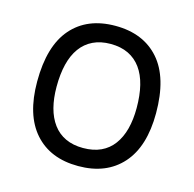

<svg xmlns="http://www.w3.org/2000/svg" viewBox="-83 -594 695 688"><g transform="rotate(15 264.5 -250.0)"><path d="M44 -245Q44 -377 102 -443.5Q160 -510 264 -510Q368 -510 426.5 -443.5Q485 -377 485 -245Q485 -121 426.5 -55.5Q368 10 264 10Q160 10 102 -55.5Q44 -121 44 -245ZM264 -57Q302 -57 330 -70Q358 -83 376.5 -108Q395 -133 404 -167.5Q413 -202 413 -245Q413 -292 404 -328.5Q395 -365 376.5 -390.5Q358 -416 330 -429.5Q302 -443 264 -443Q227 -443 199 -429.5Q171 -416 152.5 -390.5Q134 -365 125 -328.5Q116 -292 116 -245Q116 -202 125 -167.5Q134 -133 152.5 -108Q171 -83 199 -70Q227 -57 264 -57Z"/></g></svg>

Font: Haskoy
Style: Regular
Weight: 400
Designer: Ertekin Erdin
Foundry: Ertekin Erdin
Version: Version 1.500